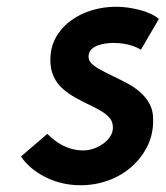

<svg xmlns="http://www.w3.org/2000/svg" viewBox="-20 -533 490 568"><path d="M397 -386 450 -477Q436 -489 414 -497Q392 -505 368 -509Q344 -513 323 -513Q287 -513 253 -503Q219 -493 191 -473Q163 -453 146 -423.5Q129 -394 129 -356Q129 -327 139 -306Q149 -285 165.5 -270.5Q182 -256 201.5 -245Q221 -234 241 -224.5Q261 -215 277.5 -205.5Q294 -196 304 -184.5Q314 -173 314 -156Q314 -141 305.5 -128.5Q297 -116 284 -107Q271 -98 256 -93Q241 -88 226 -88Q205 -88 185.5 -94.5Q166 -101 150 -112Q134 -123 120 -137L42 -70Q69 -31 116.5 -8Q164 15 218 15Q261 15 300 1Q339 -13 369 -39.5Q399 -66 416.5 -101.5Q434 -137 433 -181Q433 -206 422.5 -225.5Q412 -245 395 -260Q378 -275 357.5 -286Q337 -297 317 -306.5Q297 -316 280 -325Q263 -334 252.5 -343.5Q242 -353 242 -365Q242 -378 249.5 -386Q257 -394 269 -398.5Q281 -403 293.5 -404.5Q306 -406 317 -406Q333 -406 347.5 -403.5Q362 -401 374.5 -396.5Q387 -392 397 -386Z"/></svg>

Font: Advent Pro
Style: Italic
Weight: 400
Italic angle: -12°
Designer: VivaRado, Andreas Kalpakidis
Foundry: VivaRado, Andreas Kalpakidis
Version: Version 3.000